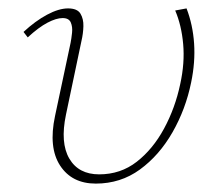

<svg xmlns="http://www.w3.org/2000/svg" viewBox="-20 -432 528 457"><path d="M208 5Q151 5 123 -38Q95 -81 111 -156L148 -330Q150 -340 151.5 -354Q153 -368 148.5 -378.5Q144 -389 129 -389Q114 -389 93 -378Q72 -367 46 -343L36 -356Q64 -382 92 -397Q120 -412 142 -412Q164 -412 171.5 -399.5Q179 -387 178.5 -369.5Q178 -352 174 -335L137 -159Q123 -92 145 -54.5Q167 -17 216 -17Q267 -17 305.5 -47Q344 -77 370.5 -126Q397 -175 409 -232Q420 -282 416 -327Q412 -372 397 -407L424 -412Q439 -373 442 -328.5Q445 -284 435 -236Q422 -172 390.5 -117Q359 -62 313 -28.5Q267 5 208 5Z"/></svg>

Font: Ysabeau Infant Thin
Style: Italic
Weight: 250
Italic angle: -12°
Designer: Christian Thalmann (Catharsis Fonts)
Version: Version 2.001;gftools[0.9.30]; featfreeze: ss01,ss02,lnum